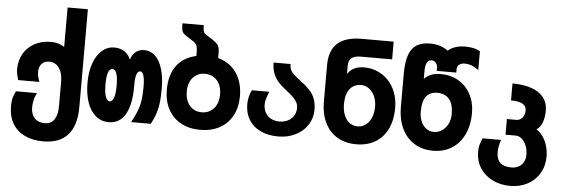

<svg xmlns="http://www.w3.org/2000/svg" viewBox="-60 -1036 4320 1472"><g transform="rotate(5 2100.0 -299.5)"><path d="M39 -40Q39 -77 44.5 -101.5Q50 -126 67 -158.5H229Q213 -129 207 -99.2Q201 -69.5 201 -47.5Q201 5.5 229 35.8Q257 66 308 66Q356 66 380.8 30Q405.5 -6 405.5 -74V-258.5Q405.5 -309 391.5 -342.5Q377.5 -376 354 -391.5Q330.5 -407 301.5 -407Q265.5 -407 244.2 -384.2Q223 -361.5 223 -323Q223 -305 226.2 -289.5Q229.5 -274 239.5 -245.5H76Q67.5 -277.5 64.2 -293.5Q61 -309.5 61 -328Q61 -395.5 91.2 -448Q121.5 -500.5 176.2 -529.8Q231 -559 301 -559Q362 -559 405.5 -529.5V-833H561.5V-81Q561.5 62.5 497.2 134.2Q433 206 308 206Q226.5 206 165.8 177Q105 148 72 92.5Q39 37 39 -40Z M607.5 -272.5Q607.5 -356 630.2 -421Q653 -486 694.5 -522.2Q736 -558.5 790 -558.5Q833.5 -558.5 867 -537.2Q900.5 -516 915.5 -477Q943.5 -558.5 1019.5 -558.5Q1069 -558.5 1104.8 -524.2Q1140.5 -490 1159.5 -426.5Q1178.5 -363 1178.5 -277.5Q1178.5 -217.5 1174.2 -174.8Q1170 -132 1157 -89.8Q1144 -47.5 1118.5 0H967Q996.5 -54 1011.2 -92.5Q1026 -131 1032.2 -173.2Q1038.5 -215.5 1038.5 -277.5Q1038.5 -393.5 1002 -393.5Q984.5 -393.5 975.5 -367.2Q966.5 -341 966.5 -296V-272.5Q966.5 -136 923.5 -60.2Q880.5 15.5 795 15.5Q737.5 15.5 695.2 -19.8Q653 -55 630.2 -120Q607.5 -185 607.5 -272.5ZM832 -271Q832 -393 789 -393Q746 -393 746 -271Q746 -205.5 758.2 -174.8Q770.5 -144 789.5 -144Q808.5 -144 820.2 -174.2Q832 -204.5 832 -271Z M1218 -271Q1218 -385 1269.8 -456Q1321.5 -527 1421 -548.5V-578.5Q1421 -613 1412.8 -630.8Q1404.5 -648.5 1381.5 -662.5Q1333.5 -692 1317.8 -704.8Q1302 -717.5 1297.5 -733.5Q1293 -749.5 1293 -789H1457Q1457 -759 1461.2 -744.5Q1465.5 -730 1471.5 -724.8Q1477.5 -719.5 1494 -709.5Q1536 -684.5 1555.2 -668.5Q1574.5 -652.5 1581.8 -635.2Q1589 -618 1589 -589V-547.5Q1649 -531.5 1692.2 -493.2Q1735.5 -455 1758.2 -398.2Q1781 -341.5 1781 -271Q1781 -185 1746.5 -120.8Q1712 -56.5 1648.2 -21.8Q1584.5 13 1499 13Q1414 13 1350.5 -21.8Q1287 -56.5 1252.5 -120.8Q1218 -185 1218 -271ZM1628 -271Q1628 -315 1612 -348.5Q1596 -382 1566.8 -400.2Q1537.5 -418.5 1499 -418.5Q1461 -418.5 1432 -400.2Q1403 -382 1387.2 -348.5Q1371.5 -315 1371.5 -271Q1371.5 -226.5 1387.2 -192.8Q1403 -159 1432 -140.5Q1461 -122 1499 -122Q1537.5 -122 1566.8 -140.5Q1596 -159 1612 -192.8Q1628 -226.5 1628 -271Z M1842 -215Q1842 -244.5 1849.2 -274.2Q1856.5 -304 1868.5 -324H2001.5Q1986.5 -285 1980.8 -264.2Q1975 -243.5 1975 -224.5Q1975 -188 1990.5 -160.8Q2006 -133.5 2034.2 -118.5Q2062.5 -103.5 2100 -103.5Q2135.5 -103.5 2164.2 -118.2Q2193 -133 2209 -159.2Q2225 -185.5 2225 -218Q2225 -241 2215.8 -260Q2206.5 -279 2185.5 -299.8Q2164.5 -320.5 2125.5 -350.5Q2091 -377 2067.5 -403.5Q2044 -430 2029.8 -466.2Q2015.5 -502.5 2015.5 -550H2146Q2146 -519 2157.8 -499Q2169.5 -479 2201.5 -453.5L2232 -429.5Q2258 -409.5 2272 -397.5Q2286 -385.5 2305.5 -365Q2359.5 -308 2359.5 -218.5Q2359.5 -153 2325.8 -100.5Q2292 -48 2232.8 -18.2Q2173.5 11.5 2100 11.5Q2021.5 11.5 1963.2 -16Q1905 -43.5 1873.5 -94.8Q1842 -146 1842 -215Z M2425.5 -285.5V-564.5Q2425.5 -679.5 2487 -734.8Q2548.5 -790 2673 -790H2918.5V-653.5H2678Q2629 -653.5 2606.2 -634.5Q2583.5 -615.5 2583.5 -575V-512.5Q2625.5 -573.5 2708 -573.5Q2748 -573.5 2780.8 -564.5Q2813.5 -555.5 2845.5 -536.5Q2905.5 -500.5 2940 -433.2Q2974.5 -366 2974.5 -285.5Q2974.5 -192 2941.5 -123.2Q2908.5 -54.5 2846.8 -17.8Q2785 19 2700 19Q2616 19 2554 -18Q2492 -55 2458.8 -123.8Q2425.5 -192.5 2425.5 -285.5ZM2820 -280.5Q2820 -325 2804 -360.8Q2788 -396.5 2760.2 -416.8Q2732.5 -437 2700 -437Q2643 -437 2611.8 -395.8Q2580.5 -354.5 2580.5 -280.5Q2580.5 -232 2595.2 -195.2Q2610 -158.5 2637.2 -138.5Q2664.5 -118.5 2700 -118.5Q2733.5 -118.5 2761 -138.8Q2788.5 -159 2804.2 -195.8Q2820 -232.5 2820 -280.5Z M3017 -296.5V-550Q3017 -643 3037 -697.8Q3057 -752.5 3096.8 -776.2Q3136.5 -800 3199 -800Q3241.5 -800 3277.2 -788.2Q3313 -776.5 3336.5 -756.5Q3357.5 -776.5 3391.2 -788.2Q3425 -800 3466.5 -800Q3498.5 -800 3525.5 -795.2Q3552.5 -790.5 3583.5 -775V-630Q3547.5 -655 3523.5 -662.5Q3499.5 -670 3477 -670Q3452.5 -670 3435 -658Q3417.5 -646 3417.5 -623V-595.5H3267V-621Q3267 -641 3254 -656.8Q3241 -672.5 3220 -672.5Q3197 -672.5 3185.2 -650.5Q3173.5 -628.5 3173.5 -584.5V-526Q3200 -552.5 3230.2 -563.2Q3260.5 -574 3300.5 -574Q3377.5 -574 3437.5 -538.8Q3497.5 -503.5 3531 -440.2Q3564.5 -377 3564.5 -296.5Q3564.5 -204.5 3531.5 -133.5Q3498.5 -62.5 3436.8 -22.8Q3375 17 3291.5 17Q3208 17 3145.8 -22Q3083.5 -61 3050.2 -132Q3017 -203 3017 -296.5ZM3410.5 -274.5Q3410.5 -350.5 3378.8 -389.5Q3347 -428.5 3286.5 -428.5Q3229 -428.5 3200.5 -390.5Q3172 -352.5 3172 -274.5Q3172 -231.5 3186.5 -198Q3201 -164.5 3227 -145.8Q3253 -127 3285.5 -127Q3319.5 -127 3348 -146.8Q3376.5 -166.5 3393.5 -200.2Q3410.5 -234 3410.5 -274.5Z M3637 -5Q3637 -36 3642.8 -57.8Q3648.5 -79.5 3663 -111H3804.5Q3786.5 -62 3786.5 -14Q3786.5 40 3815.8 66.2Q3845 92.5 3900.5 92.5Q3931.5 92.5 3956 79.5Q3980.5 66.5 3994.2 42.2Q4008 18 4008 -14Q4008 -51.5 3995.5 -83.5Q3983 -115.5 3961.2 -134.8Q3939.5 -154 3912.5 -154H3835V-274.5H3905.5Q3929 -274.5 3944.2 -287Q3959.5 -299.5 3966 -317.8Q3972.5 -336 3972.5 -353Q3972.5 -419.5 3854 -419.5V-550Q3937 -550 3998.2 -529.2Q4059.5 -508.5 4093 -467Q4126.5 -425.5 4126.5 -365Q4126.5 -312.5 4111.8 -273.2Q4097 -234 4067.5 -215.5Q4095 -199 4116.8 -168.5Q4138.5 -138 4150.8 -98Q4163 -58 4163 -14Q4163 58 4129.8 114.5Q4096.5 171 4037.8 202.5Q3979 234 3904.5 234Q3827.5 234 3766.5 203.2Q3705.5 172.5 3671.2 118Q3637 63.5 3637 -5Z"/></g></svg>

Font: JuliaMono Black
Style: Regular
Weight: 900
Monospace: yes
Designer: cormullion
Foundry: corm
Version: Version 0.054; ttfautohint (v1.8.4)